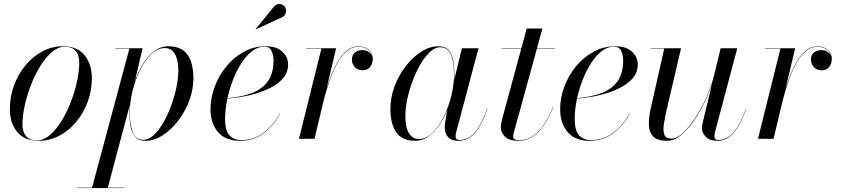

<svg xmlns="http://www.w3.org/2000/svg" viewBox="-20 -705 4294 975"><path d="M178.5 10Q103 10 66.5 -36Q30 -82 30 -149.5Q30 -215 51.8 -273Q73.5 -331 111 -375.2Q148.5 -419.5 196.8 -444.8Q245 -470 298 -470Q374 -470 410.2 -423.8Q446.5 -377.5 446.5 -310Q446.5 -244.5 424.8 -186.5Q403 -128.5 365.5 -84.2Q328 -40 279.8 -15Q231.5 10 178.5 10ZM168.5 8Q201 8 232.2 -18.2Q263.5 -44.5 290.8 -88Q318 -131.5 338.5 -184Q359 -236.5 370.8 -289.8Q382.5 -343 382.5 -387.5Q382.5 -424.5 364.5 -446Q346.5 -467.5 308 -467.5Q275.5 -467.5 244.2 -441.2Q213 -415 185.8 -371.5Q158.5 -328 138 -275.5Q117.5 -223 105.8 -169.8Q94 -116.5 94 -72Q94 -35.5 112.2 -13.8Q130.5 8 168.5 8Z M637 -136Q637 -152 638.5 -169.5L527.5 248H611.5V250H372V248H447.5L637 -458H565V-460H704L664.5 -290.5Q680.5 -338 705.5 -379Q730.5 -420 763.2 -445Q796 -470 835 -470Q902 -470 932 -427.2Q962 -384.5 962 -307.5Q962 -250 941 -193.8Q920 -137.5 884.5 -91.5Q849 -45.5 806 -17.8Q763 10 718.5 10Q683 10 665.5 -11.2Q648 -32.5 642.5 -66Q637 -99.5 637 -136ZM639 -136Q639 -77.5 653.2 -36.2Q667.5 5 708.5 5Q734.5 5 760 -18.2Q785.5 -41.5 808 -80Q830.5 -118.5 848 -165.2Q865.5 -212 875.5 -259.5Q885.5 -307 885.5 -347.5Q885.5 -401 868 -431Q850.5 -461 818 -461Q780.5 -461 748 -429.5Q715.5 -398 691 -348Q666.5 -298 652.8 -241.8Q639 -185.5 639 -136Z M1415 -618.5 1279 -556 1278 -557 1372.5 -673Q1388.5 -688.5 1405 -684.2Q1421.5 -680 1428.5 -667.5Q1435.5 -655 1431.2 -640.2Q1427 -625.5 1415 -618.5ZM1123 -102.5Q1123 -39.5 1146.2 -16.5Q1169.5 6.5 1204.5 6.5Q1271 6.5 1321.8 -33.5Q1372.5 -73.5 1401.5 -129.5L1403 -129Q1374 -72 1321.8 -31Q1269.5 10 1197 10Q1125 10 1087 -34.5Q1049 -79 1049 -150Q1049 -207.5 1070 -264.2Q1091 -321 1129 -367.5Q1167 -414 1218.2 -442Q1269.5 -470 1329.5 -470Q1383.5 -470 1413.2 -443.2Q1443 -416.5 1443 -377Q1443 -336.5 1416.2 -306.2Q1389.5 -276 1344.8 -254.8Q1300 -233.5 1245.2 -221Q1190.5 -208.5 1134.5 -204.5Q1123 -149.5 1123 -102.5ZM1322.5 -468Q1289.5 -468 1260 -445.2Q1230.5 -422.5 1206 -384.5Q1181.5 -346.5 1163.5 -300.2Q1145.5 -254 1135 -206.5Q1207.5 -212.5 1260 -232.8Q1312.5 -253 1340.8 -293Q1369 -333 1369 -398.5Q1369 -424 1359.2 -446Q1349.5 -468 1322.5 -468Z M1612 -458H1534V-460H1687L1638 -255Q1654 -307.5 1676.8 -356.8Q1699.5 -406 1730 -437.8Q1760.5 -469.5 1800.5 -469.5Q1834.5 -469.5 1853.8 -450.8Q1873 -432 1873 -406.5Q1873 -382.5 1859.8 -365.2Q1846.5 -348 1821.5 -348Q1797 -348 1782 -364Q1767 -380 1767 -403.5Q1767 -424 1781 -437.2Q1795 -450.5 1821 -450.5Q1837.5 -450.5 1850.8 -442.2Q1864 -434 1869.5 -420.5Q1864.5 -440.5 1846.8 -454Q1829 -467.5 1800.5 -467.5Q1765.5 -467.5 1738 -442.5Q1710.5 -417.5 1689.2 -377.2Q1668 -337 1652 -290.2Q1636 -243.5 1625 -200L1577 0H1498Z M2287.5 -324Q2287.5 -310.5 2286.5 -296L2287.5 -302.5L2325.5 -460H2410L2295.5 -30Q2293.5 -22.5 2293.5 -14Q2293.5 6 2314 6Q2357 6 2389.8 -31.2Q2422.5 -68.5 2454.5 -153.5L2456 -153Q2424 -67 2390.2 -28.5Q2356.5 10 2306.5 10Q2271.5 10 2255 -9Q2238.5 -28 2238.5 -58Q2238.5 -74 2240.5 -85L2252 -147Q2234.5 -104 2210.2 -68.5Q2186 -33 2155.5 -11.5Q2125 10 2089 10Q2022 10 1992.2 -32.8Q1962.5 -75.5 1962.5 -152.5Q1962.5 -210 1983.5 -266.2Q2004.5 -322.5 2040 -368.5Q2075.5 -414.5 2118.8 -442.2Q2162 -470 2206 -470Q2242 -470 2259.5 -448.8Q2277 -427.5 2282.2 -394Q2287.5 -360.5 2287.5 -324ZM2285.5 -324Q2285.5 -363 2279.8 -395Q2274 -427 2258.8 -446Q2243.5 -465 2215.5 -465Q2189.5 -465 2164 -441.8Q2138.5 -418.5 2116 -380.2Q2093.5 -342 2076 -295.8Q2058.5 -249.5 2048.5 -203Q2038.5 -156.5 2038.5 -117.5Q2038.5 -56.5 2057.2 -27.8Q2076 1 2106.5 1Q2144 1 2176.5 -30.5Q2209 -62 2233.5 -112Q2258 -162 2271.8 -218.2Q2285.5 -274.5 2285.5 -324Z M2790 -163Q2758 -80.5 2714.5 -35.2Q2671 10 2612 10Q2565.5 10 2544.5 -11Q2523.5 -32 2523.5 -58Q2523.5 -77 2532.5 -110L2627 -458H2527V-460H2627.5L2654.5 -560H2734.5L2707 -460H2797V-458H2706.5L2590.5 -36.5Q2589 -31 2587.5 -24.5Q2586 -18 2586 -11Q2586 7 2617 7Q2671.5 7 2714 -37.2Q2756.5 -81.5 2788.5 -163.5Z M2898.5 -102.5Q2898.5 -39.5 2921.8 -16.5Q2945 6.5 2980 6.5Q3046.5 6.5 3097.2 -33.5Q3148 -73.5 3177 -129.5L3178.5 -129Q3149.5 -72 3097.2 -31Q3045 10 2972.5 10Q2900.5 10 2862.5 -34.5Q2824.5 -79 2824.5 -150Q2824.5 -207.5 2845.5 -264.2Q2866.5 -321 2904.5 -367.5Q2942.5 -414 2993.8 -442Q3045 -470 3105 -470Q3159 -470 3188.8 -443.2Q3218.5 -416.5 3218.5 -377Q3218.5 -336.5 3191.8 -306.2Q3165 -276 3120.2 -254.8Q3075.5 -233.5 3020.8 -221Q2966 -208.5 2910 -204.5Q2898.5 -149.5 2898.5 -102.5ZM3098 -468Q3065 -468 3035.5 -445.2Q3006 -422.5 2981.5 -384.5Q2957 -346.5 2939 -300.2Q2921 -254 2910.5 -206.5Q2983 -212.5 3035.5 -232.8Q3088 -253 3116.2 -293Q3144.5 -333 3144.5 -398.5Q3144.5 -424 3134.8 -446Q3125 -468 3098 -468Z M3438.5 -460 3366.5 -152.5Q3357.5 -113 3351.8 -78.5Q3346 -44 3353.2 -22.5Q3360.5 -1 3390.5 -1Q3416 -1 3446.8 -29Q3477.5 -57 3508.5 -103.5Q3539.5 -150 3565.2 -206.5Q3591 -263 3605.5 -319.5L3639.5 -460H3724L3610 -31Q3608 -23 3608 -13Q3608 6 3626.5 6Q3671 6 3703.8 -31.2Q3736.5 -68.5 3768.5 -153.5L3770 -153Q3738 -67 3704 -28.5Q3670 10 3623.5 10Q3584.5 10 3564.5 -10Q3544.5 -30 3544.5 -52.5Q3544.5 -58.5 3545.8 -67.8Q3547 -77 3549 -85L3596 -279.5Q3580.5 -232.5 3556 -182.2Q3531.5 -132 3501 -88.2Q3470.5 -44.5 3436.5 -17.2Q3402.5 10 3367.5 10Q3319.5 10 3298.5 -10.5Q3277.5 -31 3275.5 -65.5Q3273.5 -100 3281.5 -141L3353 -458H3283V-460Z M3943 -458H3865V-460H4018L3969 -255Q3985 -307.5 4007.8 -356.8Q4030.5 -406 4061 -437.8Q4091.5 -469.5 4131.5 -469.5Q4165.5 -469.5 4184.8 -450.8Q4204 -432 4204 -406.5Q4204 -382.5 4190.8 -365.2Q4177.5 -348 4152.5 -348Q4128 -348 4113 -364Q4098 -380 4098 -403.5Q4098 -424 4112 -437.2Q4126 -450.5 4152 -450.5Q4168.5 -450.5 4181.8 -442.2Q4195 -434 4200.5 -420.5Q4195.5 -440.5 4177.8 -454Q4160 -467.5 4131.5 -467.5Q4096.5 -467.5 4069 -442.5Q4041.5 -417.5 4020.2 -377.2Q3999 -337 3983 -290.2Q3967 -243.5 3956 -200L3908 0H3829Z"/></svg>

Font: Bodoni* 96pt
Style: Italic
Weight: 400
Italic angle: -13°
Version: Version 2.3